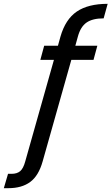

<svg xmlns="http://www.w3.org/2000/svg" viewBox="-154 -787 583 1004"><path d="M162 -595Q188 -686 247.5 -726.5Q307 -767 409 -767L388 -691Q330 -691 298.5 -669Q267 -647 253 -595L240 -548H355L335 -474H219L69 57Q48 132 4 164.5Q-40 197 -110 197H-134L-112 122H-94Q-65 122 -48.5 108Q-32 94 -22 57L128 -474H57L77 -548H149L162 -595Z"/></svg>

Font: SVN-Poppins
Style: Italic
Weight: 400
Italic angle: -10°
Designer: Ninad Kale (Devanagari), Jonny Pinhorn (Latin)
Foundry: Indian Type Foundry
Version: Version 3.002 2017; ttfautohint (v1.8.3)